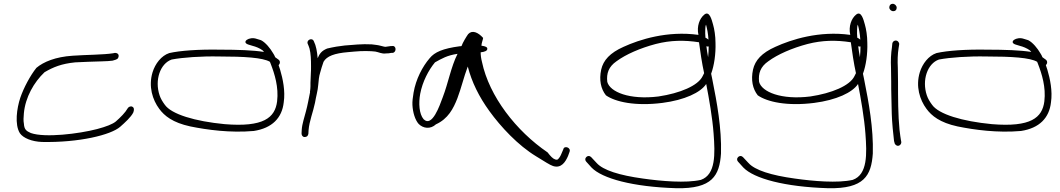

<svg xmlns="http://www.w3.org/2000/svg" viewBox="-20 -729 5593 1013"><path d="M85 -26C103 0 149 18 201 20C397 24 565 -17 614 -60C639 -82 671 -111 683 -135C688 -147 689 -161 678 -166C669 -171 657 -164 654 -158C641 -135 616 -110 591 -88C574 -74 541 -61 492 -48C396 -23 218 -1 143 -27C118 -38 108 -46 106 -77C103 -92 104 -110 106 -132C114 -216 159 -295 215 -348C261 -375 305 -393 377 -400C400 -401 424 -402 445 -403C487 -405 550 -405 574 -409C585 -413 600 -414 604 -425C612 -444 596 -454 577 -448C528 -440 431 -440 363 -435C273 -429 210 -403 172 -371C140 -331 105 -266 87 -213C69 -159 56 -72 85 -26Z M785 -348C762 -273 785 -202 820 -155C847 -118 891 -82 984 -62C1072 -44 1195 -27 1319 -38C1416 -53 1468 -107 1477 -189C1486 -249 1472 -314 1458 -361L1450 -385C1458 -393 1460 -406 1450 -414L1432 -427C1429 -435 1425 -442 1421 -448C1406 -474 1381 -505 1357 -517L1334 -524C1295 -538 1251 -507 1290 -494L1313 -487C1329 -483 1350 -475 1366 -463C1368 -461 1370 -458 1373 -455C1316 -464 1234 -467 1140 -467C1028 -469 930 -462 873 -449C831 -435 799 -393 785 -348ZM822 -226C795 -306 825 -394 886 -415C945 -426 1041 -433 1137 -431C1268 -431 1367 -425 1404 -403L1408 -393C1429 -339 1451 -269 1442 -194C1431 -108 1371 -57 1165 -74C1009 -89 884 -126 849 -177C838 -192 828 -208 822 -226Z M1571 -25C1571 -15 1577 -6 1587 -6C1599 -6 1605 -12 1607 -23L1608 -42C1612 -91 1632 -138 1642 -187C1647 -219 1657 -251 1659 -281C1661 -303 1663 -327 1669 -345L1677 -373L1687 -403C1704 -433 1745 -448 1817 -454L1851 -457C1890 -461 1937 -460 1960 -457C1978 -454 1995 -444 2015 -447C2024 -447 2038 -448 2045 -450H2052C2074 -454 2071 -491 2048 -486H2042C2032 -484 2024 -484 2014 -482C2010 -482 2006 -483 2002 -484L1986 -488C1979 -490 1972 -491 1965 -492L1941 -495C1890 -498 1841 -492 1799 -489L1755 -483C1739 -480 1722 -477 1706 -473C1677 -461 1666 -446 1656 -422C1653 -457 1648 -487 1636 -511C1627 -534 1594 -517 1604 -497C1607 -488 1610 -485 1613 -473C1620 -446 1621 -413 1621 -379C1621 -365 1621 -352 1620 -341C1620 -322 1618 -308 1618 -292V-274C1618 -266 1617 -257 1616 -249C1615 -247 1615 -245 1616 -243C1609 -209 1603 -174 1594 -141C1586 -109 1574 -76 1572 -45Z M2156 -175C2158 -136 2170 -96 2189 -75C2213 -51 2251 -46 2280 -73C2344 -102 2372 -156 2393 -210C2414 -265 2427 -323 2448 -378C2469 -296 2507 -219 2562 -143C2622 -60 2713 38 2809 96C2855 124 2880 141 2898 147C2942 161 2964 124 2977 94L2985 72C2994 49 2956 37 2952 59L2943 80C2938 93 2932 103 2925 110C2922 114 2916 115 2909 112C2898 109 2885 96 2869 75C2703 -38 2561 -221 2523 -402C2518 -421 2516 -438 2516 -453C2537 -455 2551 -461 2551 -471C2552 -480 2542 -485 2520 -488C2521 -505 2528 -518 2529 -529C2502 -559 2471 -572 2450 -549C2442 -538 2421 -504 2415 -486C2414 -485 2407 -485 2406 -485C2316 -473 2273 -454 2247 -422C2209 -378 2174 -311 2162 -240C2158 -216 2155 -194 2156 -175ZM2197 -234C2209 -298 2241 -359 2275 -400C2311 -420 2339 -437 2394 -445C2359 -375 2345 -291 2316 -216C2300 -173 2260 -55 2215 -100C2191 -128 2188 -185 2197 -234Z M3068 112C3068 117 3070 121 3073 124L3101 155C3157 213 3319 257 3548 264C3739 268 3776 197 3784 81C3788 -52 3762 -191 3739 -306L3736 -321C3735 -326 3733 -333 3732 -340C3748 -383 3757 -445 3755 -503C3755 -539 3749 -576 3742 -600C3735 -625 3723 -674 3696 -652C3671 -632 3655 -590 3665 -545C3501 -568 3353 -520 3270 -482C3198 -450 3163 -411 3152 -362C3140 -307 3150 -260 3177 -226C3227 -191 3332 -168 3474 -186C3592 -201 3677 -241 3706 -286C3721 -209 3739 -106 3745 -24C3753 83 3757 192 3678 220C3599 238 3470 227 3372 213C3248 196 3162 169 3128 131L3099 100C3096 97 3091 94 3086 94C3077 94 3068 102 3068 112ZM3184 -297C3179 -342 3191 -377 3233 -406C3282 -442 3357 -475 3440 -497C3518 -517 3591 -518 3668 -506C3674 -460 3684 -392 3695 -343L3687 -327C3663 -277 3568 -237 3454 -220C3301 -201 3198 -244 3184 -297ZM3701 -573C3701 -583 3702 -592 3705 -599C3711 -576 3716 -553 3718 -520C3713 -523 3708 -528 3702 -530C3701 -545 3700 -560 3701 -573ZM3707 -485C3711 -483 3715 -483 3719 -484C3719 -466 3718 -447 3716 -427C3712 -448 3709 -468 3707 -485Z M3869 112C3869 117 3871 121 3874 124L3902 155C3958 213 4120 257 4349 264C4540 268 4577 197 4585 81C4589 -52 4563 -191 4540 -306L4537 -321C4536 -326 4534 -333 4533 -340C4549 -383 4558 -445 4556 -503C4556 -539 4550 -576 4543 -600C4536 -625 4524 -674 4497 -652C4472 -632 4456 -590 4466 -545C4302 -568 4154 -520 4071 -482C3999 -450 3964 -411 3953 -362C3941 -307 3951 -260 3978 -226C4028 -191 4133 -168 4275 -186C4393 -201 4478 -241 4507 -286C4522 -209 4540 -106 4546 -24C4554 83 4558 192 4479 220C4400 238 4271 227 4173 213C4049 196 3963 169 3929 131L3900 100C3897 97 3892 94 3887 94C3878 94 3869 102 3869 112ZM3985 -297C3980 -342 3992 -377 4034 -406C4083 -442 4158 -475 4241 -497C4319 -517 4392 -518 4469 -506C4475 -460 4485 -392 4496 -343L4488 -327C4464 -277 4369 -237 4255 -220C4102 -201 3999 -244 3985 -297ZM4502 -573C4502 -583 4503 -592 4506 -599C4512 -576 4517 -553 4519 -520C4514 -523 4509 -528 4503 -530C4502 -545 4501 -560 4502 -573ZM4508 -485C4512 -483 4516 -483 4520 -484C4520 -466 4519 -447 4517 -427C4513 -448 4510 -468 4508 -485Z M4672 -690C4672 -679 4682 -670 4693 -670C4704 -670 4711 -677 4711 -688C4711 -699 4701 -709 4690 -709C4679 -709 4672 -701 4672 -690ZM4681 -370C4681 -347 4682 -324 4682 -298C4682 -272 4682 -245 4683 -216L4685 -128C4686 -88 4693 -15 4697 15L4700 26C4701 31 4704 34 4708 37C4721 47 4738 33 4735 18L4733 8C4732 1 4729 -16 4726 -43C4718 -123 4718 -214 4718 -298C4718 -324 4717 -348 4717 -371C4715 -408 4716 -445 4721 -475L4724 -494C4725 -499 4723 -504 4720 -508C4710 -521 4691 -515 4688 -500L4686 -480C4681 -448 4679 -410 4681 -370Z M4833 -348C4810 -273 4833 -202 4868 -155C4895 -118 4939 -82 5032 -62C5120 -44 5243 -27 5367 -38C5464 -53 5516 -107 5525 -189C5534 -249 5520 -314 5506 -361L5498 -385C5506 -393 5508 -406 5498 -414L5480 -427C5477 -435 5473 -442 5469 -448C5454 -474 5429 -505 5405 -517L5382 -524C5343 -538 5299 -507 5338 -494L5361 -487C5377 -483 5398 -475 5414 -463C5416 -461 5418 -458 5421 -455C5364 -464 5282 -467 5188 -467C5076 -469 4978 -462 4921 -449C4879 -435 4847 -393 4833 -348ZM4870 -226C4843 -306 4873 -394 4934 -415C4993 -426 5089 -433 5185 -431C5316 -431 5415 -425 5452 -403L5456 -393C5477 -339 5499 -269 5490 -194C5479 -108 5419 -57 5213 -74C5057 -89 4932 -126 4897 -177C4886 -192 4876 -208 4870 -226Z"/></svg>

Font: Stray Cat
Style: UltExt
Weight: 400
Version: Version 1.0